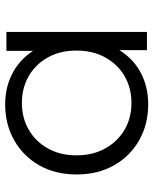

<svg xmlns="http://www.w3.org/2000/svg" viewBox="52 -622 575 718"><g transform="rotate(-90 339.0 -262.5)"><path d="M308.4 4.7Q233.4 4.7 173.9 -29.1Q114.3 -62.9 80.2 -123.2Q46.1 -183.6 46.1 -263Q46.1 -342.8 80.2 -402.7Q114.3 -462.6 173.9 -496.4Q233.4 -530.2 308.4 -530.2Q376.6 -530.2 431.4 -499Q486.3 -467.7 518.8 -408.4Q551.3 -349 551.3 -263Q551.3 -177.9 519.4 -117.8Q487.4 -57.8 432.6 -26.5Q377.7 4.7 308.4 4.7ZM313.5 -57.9Q369.3 -57.9 413.6 -83.5Q457.9 -109.2 483.6 -155.7Q509.4 -202.2 509.4 -263Q509.4 -324.8 483.6 -370.8Q457.9 -416.8 413.6 -442.2Q369.3 -467.6 313.5 -467.6Q257.7 -467.6 213.6 -442.2Q169.6 -416.8 143.6 -370.8Q117.6 -324.8 117.6 -263Q117.6 -202.2 143.6 -155.7Q169.6 -109.2 213.6 -83.5Q257.7 -57.9 313.5 -57.9ZM511.1 0V-158.3L518.2 -264L508.2 -369.7V-525.5H579.2V0Z"/></g></svg>

Font: Montserrat Alternates Thin
Style: Regular
Weight: 100
Designer: Julieta Ulanovsky
Foundry: Julieta Ulanovsky
Version: Version 9.000